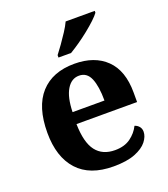

<svg xmlns="http://www.w3.org/2000/svg" viewBox="-141 -866 854 976"><g transform="rotate(-20 286.0 -378.0)"><path d="M306.1 10Q178 10 112.4 -62.3Q46.9 -134.6 46.9 -265.2Q46.9 -405.7 111.8 -477.3Q176.8 -548.9 295 -548.9Q404.2 -548.9 466.6 -488Q529.1 -427.2 529.1 -308.2V-256.9H201.3Q203.3 -156.6 238.5 -110.9Q273.7 -65.2 341 -65.2Q392.4 -65.2 425.5 -89.3Q458.5 -113.4 475.3 -147.9Q489.3 -143.8 499.1 -132.5Q508.8 -121.1 508.8 -104.1Q508.8 -78.3 488.1 -51.8Q467.3 -25.3 422.8 -7.7Q378.3 10 306.1 10ZM375.9 -320.8Q375.9 -397.3 357.8 -440.6Q339.6 -483.9 297 -483.9Q255.4 -483.9 230.4 -442.1Q205.4 -400.4 203.3 -320.8ZM231 -619Q246 -638 264.3 -664Q282.6 -690 300.3 -717Q317.9 -744 327.9 -766H485.3V-756Q476.3 -743 455.1 -723Q433.9 -703 406.5 -681Q379.1 -659 350.9 -639.5Q322.6 -620 299.2 -606H231Z"/></g></svg>

Font: Noto Serif Hebrew
Style: Regular
Weight: 400
Designer: Monotype Design Team
Foundry: Monotype Imaging Inc.
Version: Version 2.003